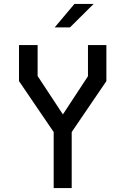

<svg xmlns="http://www.w3.org/2000/svg" viewBox="-20 -960 640 980"><path d="M254 0V-286L77 -546V-730H172V-572L301 -376L429 -571V-730H523V-546L346 -286V0ZM259 -820H337L458 -940H360Z"/></svg>

Font: Moralerspace Krypton JPDOC
Style: Regular
Weight: 400
Version: v0.0.6; ttfautohint (v1.8.4.7-5d5b-dirty) -l 6 -r 45 -G 200 